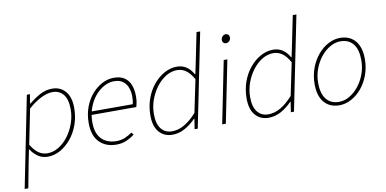

<svg xmlns="http://www.w3.org/2000/svg" viewBox="-84 -977 2922 1454"><g transform="rotate(-10 1377.0 -250.0)"><path d="M0 222 140 -478H164L152 -408H156Q195 -440 240 -465Q285 -490 336 -490Q399 -490 437.5 -445.5Q476 -401 476 -318Q476 -249 454.5 -189Q433 -129 395.5 -84Q358 -39 312 -13.5Q266 12 216 12Q173 12 140 -11Q107 -34 86 -68H84L62 42L28 222ZM218 -14Q263 -14 304.5 -39.5Q346 -65 378 -107.5Q410 -150 429 -203.5Q448 -257 448 -312Q448 -388 417.5 -426Q387 -464 334 -464Q292 -464 241 -437.5Q190 -411 146 -370L92 -102Q121 -54 151.5 -34Q182 -14 218 -14Z M744 12Q662 12 613 -38Q564 -88 564 -184Q564 -252 585 -308Q606 -364 641.5 -404.5Q677 -445 720.5 -467.5Q764 -490 810 -490Q861 -490 892.5 -468.5Q924 -447 938 -409Q952 -371 952 -322Q952 -306 950.5 -291.5Q949 -277 946 -264.5Q943 -252 940 -242H588L594 -268H918Q921 -283 922.5 -297.5Q924 -312 924 -328Q924 -362 913 -393Q902 -424 876.5 -444Q851 -464 808 -464Q768 -464 729.5 -443Q691 -422 660 -384.5Q629 -347 610.5 -296Q592 -245 592 -186Q592 -123 613.5 -85.5Q635 -48 670 -31Q705 -14 746 -14Q784 -14 813.5 -26.5Q843 -39 870 -58L884 -40Q857 -19 822.5 -3.5Q788 12 744 12Z M1174 12Q1111 12 1072.5 -32Q1034 -76 1034 -160Q1034 -229 1055.5 -289Q1077 -349 1114.5 -394Q1152 -439 1198.5 -464.5Q1245 -490 1294 -490Q1338 -490 1369.5 -468Q1401 -446 1420 -410H1424L1444 -506L1488 -722H1516L1370 0H1346L1358 -78H1354Q1317 -39 1271 -13.5Q1225 12 1174 12ZM1176 -14Q1226 -14 1273.5 -42.5Q1321 -71 1366 -122L1418 -372Q1390 -422 1359 -443Q1328 -464 1292 -464Q1247 -464 1205.5 -438.5Q1164 -413 1132 -370.5Q1100 -328 1081 -275Q1062 -222 1062 -166Q1062 -90 1093 -52Q1124 -14 1176 -14Z M1558 0 1654 -478H1682L1586 0ZM1694 -600Q1682 -600 1674 -608Q1666 -616 1666 -628Q1666 -646 1677.5 -657Q1689 -668 1702 -668Q1714 -668 1722 -660Q1730 -652 1730 -638Q1730 -622 1719 -611Q1708 -600 1694 -600Z M1914 12Q1851 12 1812.5 -32Q1774 -76 1774 -160Q1774 -229 1795.5 -289Q1817 -349 1854.5 -394Q1892 -439 1938.5 -464.5Q1985 -490 2034 -490Q2078 -490 2109.5 -468Q2141 -446 2160 -410H2164L2184 -506L2228 -722H2256L2110 0H2086L2098 -78H2094Q2057 -39 2011 -13.5Q1965 12 1914 12ZM1916 -14Q1966 -14 2013.5 -42.5Q2061 -71 2106 -122L2158 -372Q2130 -422 2099 -443Q2068 -464 2032 -464Q1987 -464 1945.5 -438.5Q1904 -413 1872 -370.5Q1840 -328 1821 -275Q1802 -222 1802 -166Q1802 -90 1833 -52Q1864 -14 1916 -14Z M2458 12Q2409 12 2373.5 -10Q2338 -32 2319 -74Q2300 -116 2300 -176Q2300 -243 2321 -300Q2342 -357 2377.5 -399.5Q2413 -442 2458 -466Q2503 -490 2550 -490Q2599 -490 2634.5 -468Q2670 -446 2689 -404Q2708 -362 2708 -302Q2708 -235 2687 -178Q2666 -121 2630.5 -78.5Q2595 -36 2550 -12Q2505 12 2458 12ZM2460 -14Q2501 -14 2540 -36.5Q2579 -59 2610.5 -98Q2642 -137 2661 -188Q2680 -239 2680 -296Q2680 -379 2645.5 -421.5Q2611 -464 2548 -464Q2508 -464 2468.5 -441.5Q2429 -419 2397.5 -380Q2366 -341 2347 -290Q2328 -239 2328 -182Q2328 -100 2362.5 -57Q2397 -14 2460 -14Z"/></g></svg>

Font: Source Sans 3 ExtraLight
Style: Italic
Weight: 250
Italic angle: -11°
Designer: Paul D. Hunt
Foundry: Adobe
Version: Version 3.046;hotconv 1.0.118;makeotfexe 2.5.65603